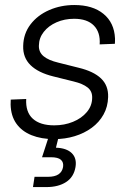

<svg xmlns="http://www.w3.org/2000/svg" viewBox="-20 -552 517 776"><path d="M199.2 10.3Q147 10.3 107.4 -5.6Q67.9 -21.5 45.9 -52.7Q23.9 -84 22.9 -129.9Q22.9 -134.8 23.2 -139.4Q23.4 -144 23.4 -149.4L85.9 -151.9Q83 -99.1 112.5 -72.3Q142.1 -45.4 199.2 -45.4Q240.2 -45.4 274.9 -59.6Q309.6 -73.7 330.8 -98.9Q352.1 -124 352.5 -156.2Q353.5 -183.1 334 -198.5Q314.5 -213.9 277.8 -222.7L195.3 -243.2Q134.3 -258.3 103.3 -288.8Q72.3 -319.3 73.7 -366.2Q74.7 -416 103.3 -453.4Q131.8 -490.7 178.7 -511.2Q225.6 -531.7 280.3 -531.7Q355 -531.7 398.4 -495.8Q441.9 -460 444.8 -397Q444.8 -391.6 444.8 -386.2Q444.8 -380.9 444.3 -375L382.8 -372.6Q386.2 -421.4 359.4 -448.7Q332.5 -476.1 279.8 -476.1Q240.7 -476.1 208.5 -461.9Q176.3 -447.8 157 -423.3Q137.7 -398.9 137.2 -368.2Q136.2 -341.3 156.2 -324.7Q176.3 -308.1 215.8 -298.8L297.4 -278.3Q358.4 -263.7 388.4 -234.9Q418.5 -206.1 417 -159.7Q416 -120.6 398.4 -89.1Q380.9 -57.6 350.6 -35.4Q320.3 -13.2 281.5 -1.5Q242.7 10.3 199.2 10.3ZM113.3 204.1 119.6 162.6H173.8Q201.2 162.6 216.3 152.6Q231.4 142.6 234.9 123Q237.8 104 226.1 93.8Q214.4 83.5 186 83.5H149.9L183.1 -18.6H219.2L217.3 0L206.1 44.9Q249 46.4 270 66.9Q291 87.4 285.2 123Q278.3 163.6 247.1 183.8Q215.8 204.1 167.5 204.1Z"/></svg>

Font: Inter 28pt Light
Style: Italic
Weight: 300
Italic angle: -9.3988°
Designer: Rasmus Andersson
Foundry: rsms
Version: Version 4.001;git-66647c0bb